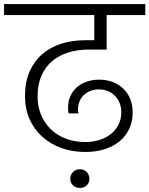

<svg xmlns="http://www.w3.org/2000/svg" viewBox="-49 -760 735 945"><path d="M-29 -740H666V-686H476V-516H387Q334 -516 288 -502Q242 -488 208 -459.5Q174 -431 155 -387.5Q136 -344 136 -285Q136 -236 153 -195Q170 -154 201 -124Q232 -94 275 -77.5Q318 -61 371 -61Q409 -61 441.5 -71.5Q474 -82 497.5 -101Q521 -120 534.5 -147Q548 -174 548 -206Q548 -256 517 -288Q486 -320 436 -320Q416 -320 397.5 -313Q379 -306 365 -293.5Q351 -281 343 -262.5Q335 -244 335 -222Q335 -217 335.5 -211.5Q336 -206 338 -202H289Q287 -209 286.5 -216.5Q286 -224 286 -230Q286 -263 298 -288.5Q310 -314 330.5 -331.5Q351 -349 379 -358.5Q407 -368 439 -368Q476 -368 506.5 -356Q537 -344 559 -322.5Q581 -301 592.5 -271.5Q604 -242 604 -206Q604 -163 587.5 -127Q571 -91 540.5 -65.5Q510 -40 467 -26Q424 -12 370 -12Q307 -12 253 -31.5Q199 -51 159 -87Q119 -123 96.5 -173.5Q74 -224 74 -287Q74 -357 97 -408.5Q120 -460 159.5 -494Q199 -528 253 -545Q307 -562 370 -562H415V-686H-29ZM344 165Q324 165 310.5 152.5Q297 140 297 120Q297 100 310.5 86.5Q324 73 344 73Q364 73 377.5 86.5Q391 100 391 120Q391 140 377.5 152.5Q364 165 344 165Z"/></svg>

Font: SVN-Poppins Light
Style: Regular
Weight: 300
Designer: Ninad Kale (Devanagari), Jonny Pinhorn (Latin)
Foundry: Indian Type Foundry
Version: Version 3.002 2017; ttfautohint (v1.8.3)